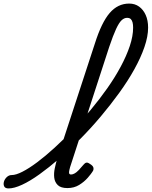

<svg xmlns="http://www.w3.org/2000/svg" viewBox="-232 -1039 850 1076"><path d="M-184 17Q-203 17 -208.5 5.5Q-214 -6 -210 -20.5Q-206 -35 -194 -46.5Q-182 -58 -166 -58Q-143 -58 -106.5 -76.5Q-70 -95 -24.5 -129Q21 -163 71.5 -209Q122 -255 174.5 -309.5Q227 -364 276.5 -423.5Q326 -483 369 -544Q412 -605 444.5 -665.5Q477 -726 495.5 -781.5Q514 -837 514 -884Q514 -899 526.5 -906.5Q539 -914 556 -914Q573 -914 585.5 -906.5Q598 -899 598 -884Q598 -835 577.5 -775.5Q557 -716 521 -651Q485 -586 436.5 -519Q388 -452 332.5 -386Q277 -320 218 -260.5Q159 -201 100.5 -150.5Q42 -100 -11 -62Q-64 -24 -108.5 -3.5Q-153 17 -184 17ZM146 15Q109 15 92 -1.5Q75 -18 72 -43Q69 -68 75 -96Q81 -124 88 -148L300 -796Q337 -913 382.5 -966Q428 -1019 492 -1019Q524 -1019 547.5 -1002Q571 -985 584.5 -955Q598 -925 598 -884Q598 -865 585.5 -856Q573 -847 556 -847Q539 -847 526.5 -856Q514 -865 514 -884Q514 -901 511 -913Q508 -925 501 -932Q494 -939 480 -939Q464 -939 449.5 -925.5Q435 -912 418.5 -876.5Q402 -841 380 -776L161 -103Q156 -85 155 -76Q154 -67 157.5 -64Q161 -61 166 -61Q176 -61 187 -67.5Q198 -74 210 -86.5Q222 -99 236 -116Q244 -126 252 -127.5Q260 -129 271 -121Q288 -111 291 -101Q294 -91 289 -81Q280 -66 260 -43Q240 -20 211.5 -2.5Q183 15 146 15Z"/></svg>

Font: Playwrite US Trad
Style: Regular
Weight: 400
Designer: Veronika Burian, José Scaglione
Foundry: TypeTogether
Version: Version 1.002